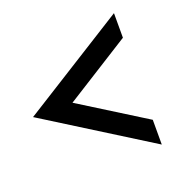

<svg xmlns="http://www.w3.org/2000/svg" viewBox="-82 -601 514 541"><g transform="rotate(-20 174.5 -331.0)"><path d="M314.9 -208V-133.8L0.5 -330.6L314.9 -527.8V-454.1L118.7 -330.6Z"/></g></svg>

Font: Fibel Vienna LRS
Style: Regular
Weight: 400
Designer: Peter Wiegel
Foundry: Peter Wioegel
Version: Version 000.000